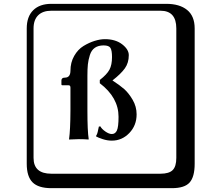

<svg xmlns="http://www.w3.org/2000/svg" viewBox="-20 -774 1140 1006"><path d="M565.9 -37.1Q542 -37.1 517.6 -45.2Q493.2 -53.2 483.9 -59.1L482.9 -61Q486.8 -66.9 489.5 -74.5Q492.2 -82 494.1 -93Q496.1 -104 498 -110.8L505.9 -111.8Q512.7 -98.6 531.7 -85.2Q550.8 -71.8 565.9 -71.8Q584 -71.8 592.5 -90.3Q601.1 -108.9 601.1 -162.1Q601.1 -263.2 502.9 -337.9V-355Q540 -383.8 553.5 -408.9Q566.9 -434.1 566.9 -475.1Q566.9 -509.3 558.8 -522.7Q550.8 -536.1 522.9 -536.1Q495.1 -536.1 477.1 -523.7Q459 -511.2 450.9 -485.6Q442.9 -460 440.4 -436.5Q438 -413.1 438 -377V-194.8Q438 -87.9 444.8 -44.9L443.8 -43Q418.9 -44.9 393.1 -44.9L341.8 -43V-44.9Q348.6 -91.8 349.1 -194.8V-314.9Q349.1 -327.1 339.8 -327.1H307.1Q302.2 -327.1 301.8 -331.1V-352.1Q301.8 -367.2 319.8 -367.2Q348.6 -367.2 349.1 -402.8Q349.1 -446.8 368.7 -481Q388.2 -515.1 417.5 -533Q446.8 -550.8 475.8 -559.8Q504.9 -568.8 529.8 -568.8Q585 -568.8 619.9 -542Q654.8 -515.1 654.8 -484.9Q654.8 -444.8 634.3 -416Q613.8 -387.2 569.8 -353V-352.1Q606.9 -328.1 630.4 -307.6Q653.8 -287.1 674.8 -251.5Q695.8 -215.8 695.8 -174.8Q695.8 -116.7 657.5 -76.9Q619.1 -37.1 565.9 -37.1ZM249 -717.8Q204.1 -717.8 179.9 -693.8Q155.8 -669.9 155.8 -625V53.2Q155.8 136.2 249 136.2H820.8Q865.7 136.2 884.8 117.2Q903.8 98.1 903.8 53.2V-625Q903.8 -717.8 820.8 -717.8ZM1000 84Q1000 152.8 973.4 182.4Q946.8 211.9 880.9 211.9H249Q181.2 211.9 150.6 181.4Q120.1 150.9 120.1 84V-625Q120.1 -687 154.1 -720.5Q188 -753.9 249 -753.9H851.1Q920.9 -753.9 960.4 -721.9Q1000 -689.9 1000 -625Z"/></svg>

Font: Linux Biolinum Keyboard O
Style: Regular
Weight: 700
Designer: Philipp H. Poll
Foundry: Philipp H. Poll
Version: Version 0.6.1